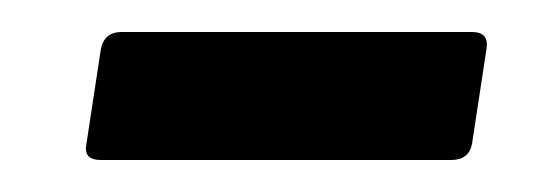

<svg xmlns="http://www.w3.org/2000/svg" viewBox="-20 -326 339 120"><path d="M43 -226Q32 -226 34 -236L43 -295Q45 -306 56 -306H275Q286 -306 284 -295L275 -236Q273 -226 262 -226Z"/></svg>

Font: Sofia Sans Extra Condensed
Style: Bold Italic
Weight: 700
Italic angle: -9°
Designer: Botio Nikoltchev, Ani Petrova
Foundry: lettersoup
Version: Version 4.101